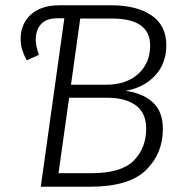

<svg xmlns="http://www.w3.org/2000/svg" viewBox="-20 -705 695 725"><path d="M595 -218Q595 -125 531 -62.5Q467 0 321 0H134L223 -636H197Q155 -636 135 -614Q115 -592 115 -554Q115 -532 127 -498L81 -477Q70 -498 64 -516.5Q58 -535 58 -558Q58 -615 96.5 -650Q135 -685 204 -685H400Q496 -685 552 -647Q608 -609 608 -534Q608 -465 565.5 -419.5Q523 -374 454 -362Q517 -354 556 -319.5Q595 -285 595 -218ZM283 -635 248 -385H379Q457 -385 502 -426Q547 -467 547 -533Q547 -635 403 -635ZM532 -219Q532 -279 492.5 -307.5Q453 -336 384 -336H241L201 -51H325Q438 -51 485 -98.5Q532 -146 532 -219Z"/></svg>

Font: Fira Sans Light
Style: Italic
Weight: 300
Italic angle: -8°
Designer: bBox Type GmbH & Carrois Corporate GbR & Edenspiekermann AG
Foundry: bBox Type GmbH & Carrois Corporate GbR & Edenspiekermann AG
Version: Version 4.301